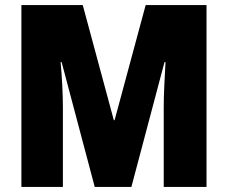

<svg xmlns="http://www.w3.org/2000/svg" viewBox="-20 -734 895 754"><path d="M352 0 222 -490H218Q222 -447 224.5 -399.5Q227 -352 227 -310V0H64V-714H305L427 -262H430L552 -714H791V0H623V-313Q623 -356 625.5 -402.5Q628 -449 630 -490H626L496 0Z"/></svg>

Font: Noto Sans Lao UI Cond Blk
Style: Regular
Weight: 900
Width: 3
Designer: Monotype Design Team
Foundry: Monotype Imaging Inc.
Version: Version 2.000; ttfautohint (v1.8.4.7-5d5b)